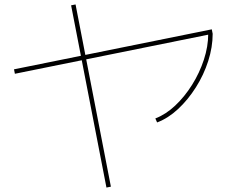

<svg xmlns="http://www.w3.org/2000/svg" viewBox="-20 -792 1040 864"><path d="M47 -460 43 -480 933 -660 937 -640ZM459 52 300 -768 320 -772 479 48ZM679 -259Q726 -277 768.5 -317Q811 -357 844.5 -410.5Q878 -464 897.5 -523.5Q917 -583 917 -640H937Q937 -580 917 -517.5Q897 -455 861.5 -399Q826 -343 781.5 -301.5Q737 -260 687 -241Z"/></svg>

Font: M PLUS 1 Thin
Style: Regular
Weight: 100
Designer: Coji Morishita
Foundry: UNDERFOREST DESIGN
Version: Version 1.001